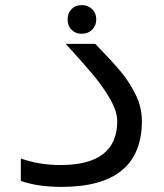

<svg xmlns="http://www.w3.org/2000/svg" viewBox="-20 -726 640 751"><path d="M61.5 -18.5V-106Q133.5 -80.5 217 -80.5Q438.5 -80.5 438.5 -252Q438.5 -290 411.5 -337.2Q384.5 -384.5 348.8 -427.8Q313 -471 258.5 -531L237 -554.5H352.5L365.5 -541Q419 -486 452.8 -445.5Q486.5 -405 510.8 -355.5Q535 -306 535 -253Q535 5 220.5 5Q126.5 5 61.5 -18.5ZM244.5 -650Q244.5 -675 259.8 -690.5Q275 -706 299.5 -706Q324.5 -706 340.5 -690.2Q356.5 -674.5 356.5 -650Q356.5 -625.5 340.5 -609.8Q324.5 -594 299.5 -594Q275 -594 259.8 -609.5Q244.5 -625 244.5 -650Z"/></svg>

Font: JuliaMono MediumItalic
Style: Regular
Weight: 500
Italic angle: -9°
Monospace: yes
Designer: cormullion
Foundry: corm
Version: Version 0.049; ttfautohint (v1.8.4)